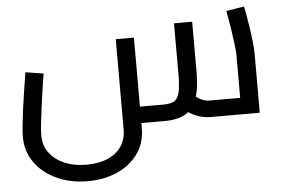

<svg xmlns="http://www.w3.org/2000/svg" viewBox="-52 -573 1325 895"><g transform="rotate(-5 610.5 -126.0)"><path d="M324 248Q244 248 179.5 218.5Q115 189 77.5 136.5Q40 84 40 17Q40 -4 43.5 -38.5Q47 -73 52.5 -115Q58 -157 65 -200.5Q72 -244 78 -283L162 -270Q151 -202 143 -143.5Q135 -85 130.5 -44Q126 -3 126 17Q126 62 150.5 96.5Q175 131 220 151Q265 171 324 171Q383 171 425 152.5Q467 134 489 100.5Q511 67 511 23V-400H596V23Q596 93 559.5 143.5Q523 194 461.5 221Q400 248 324 248ZM596 0V-77H704Q738 -77 756 -87Q774 -97 781 -127Q788 -157 788 -215V-450H873V-215Q873 -136 855.5 -88.5Q838 -41 801 -20.5Q764 0 704 0ZM921 0Q886 0 852.5 -13.5Q819 -27 788 -55L843 -113Q866 -94 884.5 -85.5Q903 -77 921 -77H1101L1065 -41V-278Q1065 -295 1061 -328Q1057 -361 1050.5 -402.5Q1044 -444 1036 -486L1120 -500Q1127 -465 1134 -422Q1141 -379 1145.5 -340Q1150 -301 1150 -278V0Z"/></g></svg>

Font: Cairo Play Medium
Style: Regular
Weight: 500
Version: Version 3.119